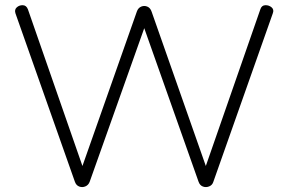

<svg xmlns="http://www.w3.org/2000/svg" viewBox="-20 -731 1135 756"><path d="M275 -15 41 -678Q36 -693 46 -702Q56 -711 70 -710.5Q84 -710 90 -694L319 -36H290L519 -686Q524 -700 536 -705Q548 -710 560 -705Q572 -700 577 -685L805 -36H776L1005 -694Q1010 -710 1024.5 -710.5Q1039 -711 1049.5 -702Q1060 -693 1054 -678L820 -15Q816 -2 803.5 3Q791 8 779 3.5Q767 -1 762 -15L537 -651H559L333 -15Q328 -2 316 3Q304 8 292 3.5Q280 -1 275 -15Z"/></svg>

Font: Nunito VF Beta Light
Style: Regular
Weight: 300
Designer: Vernon Adams
Foundry: newtypography
Version: Version 3.001